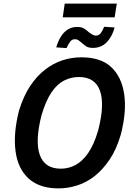

<svg xmlns="http://www.w3.org/2000/svg" viewBox="-20 -1032 740 1062"><path d="M303 10Q199 10 139 -44Q79 -98 66 -195.5Q53 -293 85 -420Q110 -501 147 -556.5Q184 -612 229.5 -647Q275 -682 325.5 -698.5Q376 -715 431 -715Q537 -715 595 -661Q653 -607 667 -510.5Q681 -414 648 -287Q624 -205 586 -149Q548 -93 503.5 -58Q459 -23 407.5 -6.5Q356 10 303 10ZM316 -99Q360 -99 398 -119.5Q436 -140 468 -186Q500 -232 523 -311Q560 -454 533 -530Q506 -606 416 -606Q373 -606 334.5 -586.5Q296 -567 265 -521.5Q234 -476 210 -396Q173 -252 200 -175.5Q227 -99 316 -99ZM327 -936 338 -1012H626L614 -936ZM494 -767Q469 -767 455.5 -776.5Q442 -786 431 -796Q422 -803 414.5 -809Q407 -815 394 -815Q378 -815 368 -801.5Q358 -788 348 -766L291 -770Q301 -804 316.5 -829Q332 -854 354.5 -868.5Q377 -883 407 -883Q432 -883 447 -873Q462 -863 471 -854Q481 -847 490.5 -841Q500 -835 511 -835Q527 -835 537.5 -849Q548 -863 556 -884L614 -880Q600 -828 569.5 -797.5Q539 -767 494 -767Z"/></svg>

Font: Nunito Sans 7pt Condensed
Style: Bold Italic
Weight: 700
Width: 3
Italic angle: -9°
Designer: Vernon Adams
Foundry: Vernon Adams
Version: Version 3.101;gftools[0.9.27]